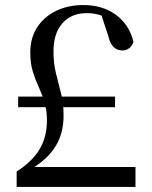

<svg xmlns="http://www.w3.org/2000/svg" viewBox="-20 -741 601 761"><path d="M52 -316V-358H436V-316ZM46 0V-61Q109 -102 137.5 -150.5Q166 -199 166 -263Q166 -304 156.5 -335.5Q147 -367 133.5 -396Q120 -425 110 -457.5Q100 -490 100 -533Q100 -591 127.5 -633Q155 -675 202.5 -698Q250 -721 310 -721Q388 -721 440.5 -681.5Q493 -642 509 -575Q503 -558 491.5 -549.5Q480 -541 465 -541Q446 -541 431.5 -553.5Q417 -566 409 -599L378 -693L437 -655Q403 -673 377.5 -681Q352 -689 325 -689Q262 -689 227 -648.5Q192 -608 192 -538Q192 -489 202 -449.5Q212 -410 222 -370.5Q232 -331 232 -282Q232 -208 195.5 -154Q159 -100 84 -60L108 -94V-79H517V0Z"/></svg>

Font: Noto Serif JP ExtraLight Medium
Style: Regular
Weight: 500
Version: Version 2.003-H1;hotconv 1.1.1;makeotfexe 2.6.0